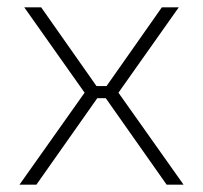

<svg xmlns="http://www.w3.org/2000/svg" viewBox="-20 -502 552 522"><path d="M466 -482 302 -250 479 0H433L257 -250L420 -482ZM92 -482 255 -250 79 0H33L210 -250L46 -482ZM288 -268V-235H223V-268Z"/></svg>

Font: Exo 2 ExtraLight
Style: Regular
Weight: 250
Designer: Natanael Gama
Foundry: Natanael Gama
Version: Version 2.010